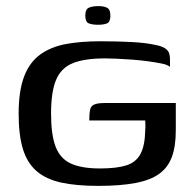

<svg xmlns="http://www.w3.org/2000/svg" viewBox="-20 -601 630 628"><path d="M301 7Q229 7 179.5 -4Q130 -15 99.5 -41.5Q69 -68 55 -113.5Q41 -159 41 -229Q41 -304 59 -351Q77 -398 112 -423Q147 -448 196 -457Q245 -466 308 -466Q365 -466 411.5 -463.5Q458 -461 488 -454Q510 -450 520.5 -442.5Q531 -435 533.5 -426Q536 -417 536 -408V-382Q529 -389 509.5 -393Q490 -397 464.5 -400.5Q439 -404 412 -406Q385 -408 361 -409Q337 -410 323 -410Q257 -410 218.5 -394.5Q180 -379 163.5 -340Q147 -301 147 -229Q147 -160 162 -121Q177 -82 212 -66Q247 -50 307 -50Q361 -50 393 -60Q425 -70 439.5 -97.5Q454 -125 455 -174Q456 -185 455.5 -193.5Q455 -202 455 -207H272Q272 -229 274.5 -241.5Q277 -254 288 -259Q299 -264 322 -264H555V-175Q555 -123 542.5 -88.5Q530 -54 501.5 -33Q473 -12 423.5 -2.5Q374 7 301 7ZM301 -520Q282 -520 270.5 -524.5Q259 -529 259 -550Q259 -571 271 -576Q283 -581 302 -581Q320 -581 330.5 -575.5Q341 -570 341 -550Q341 -529 330 -524.5Q319 -520 301 -520Z"/></svg>

Font: Genos Thin Medium
Style: Regular
Weight: 500
Version: Version 1.010